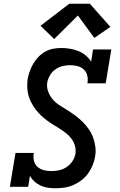

<svg xmlns="http://www.w3.org/2000/svg" viewBox="-20 -1000 640 1028"><path d="M277 8Q256 8 235.5 5Q215 2 197 -6.5Q179 -15 164.5 -28Q150 -41 140 -58L131 0H33L63 -181H161Q157 -160 161.5 -140Q166 -120 180.5 -107Q195 -94 214.5 -89Q234 -84 255 -84Q276 -84 297 -88.5Q318 -93 336.5 -105.5Q355 -118 367.5 -136.5Q380 -155 384 -177Q387 -199 381 -220Q375 -241 362.5 -257.5Q350 -274 333.5 -287Q317 -300 299.5 -311Q282 -322 264 -333Q246 -344 229.5 -356.5Q213 -369 198 -383.5Q183 -398 170.5 -414.5Q158 -431 148 -450Q138 -469 132.5 -489Q127 -509 126 -531.5Q125 -554 128 -577Q132 -598 139.5 -619Q147 -640 158.5 -659.5Q170 -679 186.5 -696Q203 -713 223 -724Q243 -735 265 -739Q287 -743 308 -743Q332 -743 355.5 -739Q379 -735 400 -726.5Q421 -718 438.5 -703.5Q456 -689 468 -670L478 -735H576L546 -554H448Q452 -575 447.5 -594.5Q443 -614 429 -627.5Q415 -641 395 -646Q375 -651 355 -651Q335 -651 314.5 -646Q294 -641 276.5 -628.5Q259 -616 248 -597.5Q237 -579 233 -559Q229 -532 238.5 -508Q248 -484 264.5 -465.5Q281 -447 302.5 -434Q324 -421 345 -407.5Q366 -394 386 -379Q406 -364 423.5 -346.5Q441 -329 455.5 -308Q470 -287 478.5 -263.5Q487 -240 490.5 -214Q494 -188 489 -161Q485 -137 475.5 -114Q466 -91 451 -70.5Q436 -50 415.5 -34.5Q395 -19 372 -9Q349 1 324.5 4.5Q300 8 277 8ZM270 -791 197 -862 351 -980H461L571 -856L485 -797L397 -917Z"/></svg>

Font: Iosevka Curly Slab SmBdEx
Style: Italic
Weight: 600
Width: 7
Italic angle: -9°
Monospace: yes
Designer: Belleve Invis
Foundry: Belleve Invis
Version: Version 11.1.0; ttfautohint (v1.8.3)